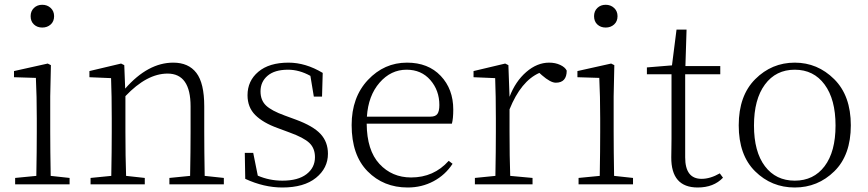

<svg xmlns="http://www.w3.org/2000/svg" viewBox="-20 -790 3719 823"><path d="M111.3 -720.7Q111.3 -742.2 125.5 -755.9Q139.6 -769.5 161.1 -769.5Q182.6 -769.5 197.3 -755.9Q211.9 -742.2 211.9 -720.7Q211.9 -698.2 197.3 -685.1Q182.6 -671.9 161.1 -671.9Q139.6 -671.9 125.5 -685.1Q111.3 -698.2 111.3 -720.7ZM197.3 -36.1 278.3 -27.3V0H44.9V-27.3L135.7 -36.1Q137.7 -145.5 137.7 -225.6V-281.2Q137.7 -378.9 133.8 -456.1L40 -459V-485.4L184.6 -517.6L198.2 -510.7L195.3 -377V-225.6Q195.3 -145.5 197.3 -36.1Z M857.4 -36.1 939.5 -27.3V0H706.1V-27.3L794.9 -36.1Q796.9 -145.5 796.9 -225.6V-334Q796.9 -474.6 698.2 -474.6Q609.4 -474.6 517.6 -377.9V-225.6Q517.6 -118.2 520.5 -36.1L600.6 -27.3V0H368.2V-27.3L457 -36.1Q459 -145.5 459 -225.6V-281.2Q459 -380.9 456.1 -455.1L363.3 -459V-485.4L499 -517.6L512.7 -510.7L516.6 -410.2Q614.3 -521.5 722.7 -521.5Q788.1 -521.5 821.8 -477.5Q855.5 -433.6 855.5 -334V-225.6Q855.5 -143.6 857.4 -36.1Z M1200.2 -294.9 1248 -277.3Q1322.3 -250 1354 -215.8Q1385.7 -181.6 1385.7 -130.9Q1385.7 -69.3 1334.5 -27.8Q1283.2 13.7 1190.4 13.7Q1111.3 13.7 1031.2 -23.4L1029.3 -134.8H1065.4L1085 -37.1Q1134.8 -15.6 1190.4 -15.6Q1257.8 -15.6 1293.9 -43.5Q1330.1 -71.3 1330.1 -116.2Q1330.1 -154.3 1306.2 -177.2Q1282.2 -200.2 1219.7 -222.7L1169.9 -241.2Q1107.4 -263.7 1074.2 -296.9Q1041 -330.1 1041 -381.8Q1041 -443.4 1087.4 -482.4Q1133.8 -521.5 1216.8 -521.5Q1290 -521.5 1363.3 -477.5L1360.4 -376H1325.2L1310.5 -464.8Q1262.7 -491.2 1214.8 -491.2Q1157.2 -491.2 1127 -465.3Q1096.7 -439.5 1096.7 -398.4Q1096.7 -360.4 1120.1 -337.9Q1143.6 -315.4 1200.2 -294.9Z M1552.7 -290H1825.2Q1846.7 -290 1855 -301.8Q1863.3 -313.5 1863.3 -339.8Q1863.3 -402.3 1824.7 -446.8Q1786.1 -491.2 1722.7 -491.2Q1655.3 -491.2 1606.9 -435.5Q1558.6 -379.9 1552.7 -290ZM1917 -259.8H1551.8Q1552.7 -145.5 1606.4 -87.4Q1660.2 -29.3 1742.2 -29.3Q1839.8 -29.3 1903.3 -100.6L1919.9 -87.9Q1888.7 -40 1838.4 -13.2Q1788.1 13.7 1727.5 13.7Q1624 13.7 1555.7 -55.7Q1487.3 -125 1487.3 -253.9Q1487.3 -373 1557.1 -447.3Q1627 -521.5 1724.6 -521.5Q1815.4 -521.5 1869.1 -464.8Q1922.9 -408.2 1922.9 -320.3Q1922.9 -281.2 1917 -259.8Z M2159.2 -510.7 2164.1 -375Q2189.5 -441.4 2235.8 -481.4Q2282.2 -521.5 2334 -521.5Q2360.4 -521.5 2381.3 -511.7Q2402.3 -502 2409.2 -487.3Q2409.2 -435.5 2362.3 -435.5Q2339.8 -435.5 2302.7 -467.8L2292 -477.5Q2212.9 -442.4 2164.1 -321.3V-225.6Q2164.1 -118.2 2167 -36.1L2262.7 -27.3V0H2015.6V-27.3L2103.5 -36.1Q2105.5 -145.5 2105.5 -225.6V-281.2Q2105.5 -380.9 2102.5 -455.1L2009.8 -459V-485.4L2145.5 -517.6Z M2526.4 -720.7Q2526.4 -742.2 2540.5 -755.9Q2554.7 -769.5 2576.2 -769.5Q2597.7 -769.5 2612.3 -755.9Q2627 -742.2 2627 -720.7Q2627 -698.2 2612.3 -685.1Q2597.7 -671.9 2576.2 -671.9Q2554.7 -671.9 2540.5 -685.1Q2526.4 -698.2 2526.4 -720.7ZM2612.3 -36.1 2693.4 -27.3V0H2460V-27.3L2550.8 -36.1Q2552.7 -145.5 2552.7 -225.6V-281.2Q2552.7 -378.9 2548.8 -456.1L2455.1 -459V-485.4L2599.6 -517.6L2613.3 -510.7L2610.4 -377V-225.6Q2610.4 -145.5 2612.3 -36.1Z M3065.4 -46.9 3079.1 -28.3Q3039.1 13.7 2970.7 13.7Q2856.4 13.7 2857.4 -116.2Q2857.4 -127 2857.9 -151.9Q2858.4 -176.8 2858.4 -195.3V-471.7H2752.9V-501L2860.4 -509.8L2879.9 -663.1H2922.9L2918 -506.8H3067.4V-471.7H2917V-115.2Q2917 -23.4 2987.3 -23.4Q3024.4 -23.4 3065.4 -46.9Z M3386.7 13.7Q3287.1 13.7 3216.8 -55.7Q3146.5 -125 3146.5 -252.9Q3146.5 -379.9 3217.3 -450.7Q3288.1 -521.5 3386.7 -521.5Q3484.4 -521.5 3555.7 -450.7Q3627 -379.9 3627 -252.9Q3627 -125 3556.2 -55.7Q3485.4 13.7 3386.7 13.7ZM3258.8 -77.6Q3305.7 -15.6 3386.7 -15.6Q3467.8 -15.6 3514.6 -77.6Q3561.5 -139.6 3561.5 -252Q3561.5 -364.3 3514.6 -427.7Q3467.8 -491.2 3386.7 -491.2Q3305.7 -491.2 3258.8 -427.7Q3211.9 -364.3 3211.9 -252Q3211.9 -139.6 3258.8 -77.6Z"/></svg>

Font: GenYoMin TW TTF ExtraLight
Style: Regular
Weight: 250
Version: Version 1.300